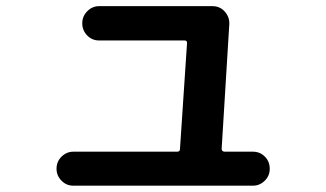

<svg xmlns="http://www.w3.org/2000/svg" viewBox="-20 -586 1040 612"><path d="M213.9 5.9Q191.4 5.9 175.8 -10.3Q160.2 -26.4 160.2 -47.9Q160.2 -71.3 176.3 -86.9Q192.4 -102.5 213.9 -102.5H544.9Q553.7 -102.5 553.7 -111.3L576.2 -449.2Q576.2 -457 568.4 -457H295.9Q273.4 -457 257.8 -473.1Q242.2 -489.3 242.2 -511.7Q242.2 -534.2 258.3 -550.3Q274.4 -566.4 295.9 -566.4H657.2Q680.7 -566.4 696.3 -549.3Q711.9 -532.2 710.9 -508.8L686.5 -111.3Q686.5 -103.5 695.3 -102.5H786.1Q808.6 -102.5 824.2 -86.9Q839.8 -71.3 839.8 -47.9Q839.8 -25.4 823.7 -9.8Q807.6 5.9 786.1 5.9Z"/></svg>

Font: Rounded Mgen+ 1mn bold
Style: Bold
Weight: 700
Designer: [Source Han Sans]
Ryoko NISHIZUKA  (kana & ideographs); Paul D. Hunt (Latin, Greek & Cyrillic); Wenlong ZHANG  (bopomofo
Version: Version 1.059.20150602